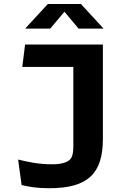

<svg xmlns="http://www.w3.org/2000/svg" viewBox="-20 -960 660 991"><path d="M511 -244V-730H109.5L95 -614.5H358.5V-203.5C358.5 -164.5 351 -144 338 -133.5C324.5 -122 294.5 -112 253.5 -112C174 -112 125 -124.5 73.5 -136.5L91.5 -5C132 5 172.5 11.5 234 11.5C434 11.5 511 -64 511 -244ZM110 -812.5H239.5L312.5 -899.5L385.5 -812.5H514.5L397.5 -939.5H227Z"/></svg>

Font: Monaspace Argon
Style: Bold
Weight: 700
Designer: Riley Cran & the Lettermatic Team
Foundry: Lettermatic
Version: Version 1.000 (Monaspace Argon)